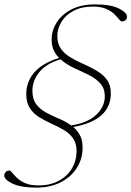

<svg xmlns="http://www.w3.org/2000/svg" viewBox="-48 -745 598 874"><path d="M328 -73Q328 -21.5 301.5 19.8Q275 61 227.8 85Q180.5 109 117.5 109Q46.5 109 9 90.8Q-28.5 72.5 -28.5 54.5Q-28.5 44.5 -22.2 38Q-16 31.5 -5 31.5Q0.5 31.5 8.2 41.8Q16 52 29.8 65.2Q43.5 78.5 66.8 88.8Q90 99 127 99Q180.5 99 219.5 78Q258.5 57 279.5 21.5Q300.5 -14 300.5 -56.5Q300.5 -93 284 -116Q267.5 -139 241.5 -154Q215.5 -169 186 -182.2Q156.5 -195.5 130.5 -211.5Q104.5 -227.5 88 -252.5Q71.5 -277.5 71.5 -317Q71.5 -371.5 106.8 -413.8Q142 -456 221 -481.5Q205.5 -496.5 196.2 -517Q187 -537.5 187 -565Q187 -606 210 -642.5Q233 -679 277 -702Q321 -725 384 -725Q455.5 -725 492.8 -706.5Q530 -688 530 -669Q530 -659 523.2 -653.2Q516.5 -647.5 506.5 -647.5Q501 -647.5 493.2 -657.8Q485.5 -668 471.8 -681.2Q458 -694.5 434.8 -704.8Q411.5 -715 374.5 -715Q323 -715 286.8 -695.8Q250.5 -676.5 231.8 -645.8Q213 -615 213 -580.5Q213 -544.5 230.5 -521.2Q248 -498 275.8 -482Q303.5 -466 334.8 -452.2Q366 -438.5 393.8 -422Q421.5 -405.5 439 -381.5Q456.5 -357.5 456.5 -320Q456.5 -197.5 285.5 -167Q304.5 -151 316.2 -128.8Q328 -106.5 328 -73ZM429 -306Q429 -343 407.8 -366Q386.5 -389 354.2 -404.8Q322 -420.5 287.8 -436.2Q253.5 -452 227.5 -475Q163 -456 131.2 -417Q99.5 -378 99.5 -332.5Q99.5 -293.5 117.2 -270.2Q135 -247 162.5 -232.2Q190 -217.5 220.5 -204.8Q251 -192 276 -174Q352.5 -186 390.8 -223Q429 -260 429 -306Z"/></svg>

Font: Newsreader Display ExtraLight
Style: Italic
Weight: 275
Italic angle: -17°
Designer: Hugues Gentile
Foundry: Production Type
Version: Version 1.002